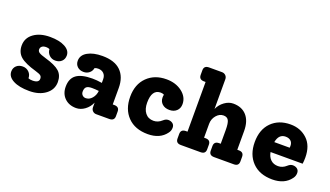

<svg xmlns="http://www.w3.org/2000/svg" viewBox="-69 -1225 2959 1721"><g transform="rotate(20 1410.5 -365.0)"><path d="M288 -317Q386 -289 425.5 -253Q465 -217 465 -153Q465 -81 405 -35.5Q345 10 250 10Q153 10 96.5 -20Q40 -50 40 -100Q40 -134 63 -155.5Q86 -177 123 -177Q158 -177 182 -153.5Q206 -130 206 -95Q220 -88 246 -88Q307 -88 307 -127Q307 -147 294.5 -157Q282 -167 244 -178Q135 -209 91.5 -247.5Q48 -286 48 -351Q48 -423 107.5 -466.5Q167 -510 263 -510Q352 -510 405.5 -481Q459 -452 459 -404Q459 -369 436 -347.5Q413 -326 376 -326Q342 -326 318.5 -348.5Q295 -371 293 -405Q280 -412 260 -412Q235 -412 221 -401Q207 -390 207 -371Q207 -353 223.5 -342Q240 -331 288 -317Z M1011 -133Q1059 -133 1059 -88V-44Q1059 0 1011 0H887Q866 0 852 -14Q838 -28 838 -50V-93Q818 -47 779 -18.5Q740 10 697 10Q629 10 587 -31Q545 -72 545 -139Q545 -217 594 -253Q643 -289 747 -289Q787 -289 838 -281V-315Q838 -350 818 -370Q798 -390 764 -390Q745 -390 731 -383Q726 -354 703.5 -335.5Q681 -317 650 -317Q613 -317 590 -338.5Q567 -360 567 -394Q567 -448 621 -479Q675 -510 762 -510Q878 -510 937 -452.5Q996 -395 996 -290V-133ZM748 -103Q782 -103 807.5 -132.5Q833 -162 837 -204Q801 -208 771 -208Q734 -208 718.5 -194.5Q703 -181 703 -149Q703 -129 716 -116Q729 -103 748 -103Z M1512 -173Q1537 -173 1554.5 -159.5Q1572 -146 1572 -120Q1572 -91 1554 -68Q1497 10 1380 10Q1258 10 1188.5 -61.5Q1119 -133 1119 -252Q1119 -371 1189.5 -440.5Q1260 -510 1373 -510Q1462 -510 1522.5 -463.5Q1583 -417 1583 -349Q1583 -309 1557 -284.5Q1531 -260 1489 -260Q1446 -260 1420 -283.5Q1394 -307 1394 -345Q1394 -358 1397 -372Q1383 -380 1364 -380Q1280 -380 1280 -254Q1280 -193 1308.5 -156.5Q1337 -120 1388 -120Q1431 -120 1466 -152Q1489 -173 1512 -173Z M2199 -133Q2246 -133 2246 -88V-44Q2246 0 2199 0H2011Q1963 0 1963 -44V-88Q1963 -133 2011 -133H2026V-264Q2026 -329 2012.5 -354.5Q1999 -380 1964 -380Q1925 -380 1896 -345.5Q1867 -311 1867 -265V-133H1882Q1929 -133 1929 -88V-44Q1929 0 1882 0H1694Q1646 0 1646 -44V-88Q1646 -133 1694 -133H1709V-607H1694Q1646 -607 1646 -652V-696Q1646 -740 1694 -740H1817Q1838 -740 1852.5 -726Q1867 -712 1867 -690V-407Q1887 -452 1927 -481Q1967 -510 2010 -510Q2092 -510 2138 -458Q2184 -406 2184 -312V-133Z M2781 -275Q2781 -242 2777 -216H2471Q2479 -171 2506 -145.5Q2533 -120 2576 -120Q2619 -120 2654 -152Q2677 -173 2700 -173Q2725 -173 2742.5 -159.5Q2760 -146 2760 -120Q2760 -91 2742 -68Q2685 10 2568 10Q2446 10 2376.5 -61.5Q2307 -133 2307 -252Q2307 -372 2375.5 -441Q2444 -510 2557 -510Q2652 -510 2716.5 -449.5Q2781 -389 2781 -275ZM2552 -392Q2487 -392 2472 -311H2619Q2620 -317 2620 -328Q2620 -359 2601.5 -375.5Q2583 -392 2552 -392Z"/></g></svg>

Font: Solway ExtraBold
Style: Regular
Weight: 800
Designer: Mariya V. Pigoulevskaya
Foundry: The Northern Block Ltd.
Version: Version 1.000;hotconv 1.0.109;makeotfexe 2.5.65596